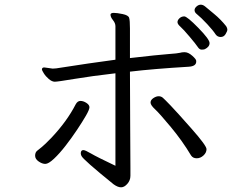

<svg xmlns="http://www.w3.org/2000/svg" viewBox="-20 -774 1040 820"><path d="M901 -627Q890 -644 865 -671Q840 -698 817 -717Q811 -723 811 -731Q811 -739 819.5 -746.5Q828 -754 837.5 -754Q847 -754 856.5 -746Q866 -738 894.5 -714.5Q923 -691 946 -662Q951 -654 951 -647.5Q951 -641 943.5 -628.5Q936 -616 922.5 -616Q909 -616 901 -627ZM325 -119Q325 -133 336 -133Q344 -133 368.5 -118.5Q393 -104 473 -66V-461Q370 -449 298 -437Q226 -425 214 -425Q202 -425 188.5 -436.5Q175 -448 167 -461Q159 -474 159 -477Q159 -486 169 -486L205 -481L220 -482Q367 -505 473 -519V-662Q473 -675 462.5 -688Q452 -701 452 -711V-712Q453 -719 466 -719Q479 -719 503.5 -714Q528 -709 531.5 -698Q535 -687 535 -652V-526Q657 -540 698.5 -543Q740 -546 748.5 -548.5Q757 -551 766 -551H769Q784 -551 801 -536Q818 -521 818 -514V-511Q818 -491 786 -489Q636 -480 535 -468L536 -238L537 -58V-23Q537 -4 524 11Q511 26 497 26Q483 26 465 13Q334 -93 328 -108Q325 -114 325 -119ZM855 -564Q850 -562 841 -562Q832 -562 824.5 -573.5Q817 -585 790 -617Q763 -649 750.5 -660Q738 -671 738 -679.5Q738 -688 746.5 -696Q755 -704 767 -704Q779 -704 827 -655Q875 -606 875 -590Q875 -574 855 -564ZM796 -110Q759 -172 710 -231Q661 -290 642 -307.5Q623 -325 623 -336Q623 -347 635 -355Q647 -363 657.5 -363Q668 -363 675.5 -356.5Q683 -350 708.5 -323.5Q734 -297 798 -224.5Q862 -152 862 -137Q862 -122 849 -110Q836 -98 820 -98Q804 -98 796 -110ZM200 -186Q266 -256 303 -328Q311 -343 323.5 -343Q336 -343 349 -334.5Q362 -326 362 -316Q362 -306 347 -280Q332 -254 309 -219.5Q286 -185 260 -151.5Q234 -118 210.5 -96Q187 -74 173.5 -74Q160 -74 145 -84.5Q130 -95 130 -109Q130 -123 138.5 -130Q147 -137 159 -146.5Q171 -156 200 -186Z"/></svg>

Font: LXGW Bright TC
Style: Regular
Weight: 400
Designer: Christian Thalmann (Catharsis Fonts)
Foundry: LXGW / Christian Thalmann (Catharsis Fonts) / Fontworks Inc.
Version: Version 5.501